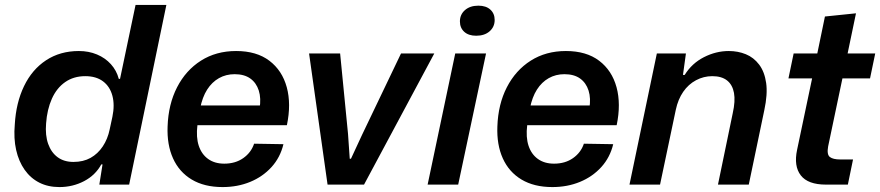

<svg xmlns="http://www.w3.org/2000/svg" viewBox="-20 -749 3571 779"><path d="M221 10Q175 10 139.5 -8Q104 -26 80 -60Q56 -94 45.5 -140.5Q35 -187 40 -244Q45 -332 77.5 -399.5Q110 -467 167 -504.5Q224 -542 300 -542Q340 -542 373.5 -528Q407 -514 430 -488.5Q453 -463 462 -429H467L530 -729H655L504 0H383L396 -82H391Q367 -38 321 -14Q275 10 221 10ZM278 -92Q318 -92 347.5 -108.5Q377 -125 397 -155Q417 -185 425 -224L436 -275Q446 -323 436 -360.5Q426 -398 398 -419Q370 -440 326 -440Q279 -440 244.5 -416Q210 -392 190.5 -348.5Q171 -305 167 -248Q163 -200 175.5 -165Q188 -130 214 -111Q240 -92 278 -92Z M883 10Q809 10 758 -20.5Q707 -51 682 -106.5Q657 -162 660 -236Q663 -326 698.5 -395Q734 -464 795.5 -503Q857 -542 938 -542Q1021 -542 1073 -502.5Q1125 -463 1143.5 -395Q1162 -327 1144 -241H781Q775 -192 786.5 -157.5Q798 -123 824.5 -104Q851 -85 890 -85Q935 -85 967 -107.5Q999 -130 1011 -166L1130 -164Q1117 -110 1081.5 -71Q1046 -32 995 -11Q944 10 883 10ZM792 -309 782 -321H1043L1033 -308Q1040 -350 1030 -381.5Q1020 -413 995.5 -430.5Q971 -448 932 -448Q897 -448 868.5 -432Q840 -416 820.5 -385.5Q801 -355 792 -309Z M1309 0 1234 -532H1360L1392 -206L1399 -105H1404L1449 -202L1607 -532H1742L1457 0Z M1715 0 1827 -532H1952L1839 0ZM1912 -604Q1881 -604 1863.5 -620Q1846 -636 1846 -662Q1846 -690 1866.5 -708Q1887 -726 1921 -726Q1952 -726 1969.5 -710Q1987 -694 1987 -668Q1987 -640 1966.5 -622Q1946 -604 1912 -604Z M2221 10Q2147 10 2096 -20.5Q2045 -51 2020 -106.5Q1995 -162 1998 -236Q2001 -326 2036.5 -395Q2072 -464 2133.5 -503Q2195 -542 2276 -542Q2359 -542 2411 -502.5Q2463 -463 2481.5 -395Q2500 -327 2482 -241H2119Q2113 -192 2124.5 -157.5Q2136 -123 2162.5 -104Q2189 -85 2228 -85Q2273 -85 2305 -107.5Q2337 -130 2349 -166L2468 -164Q2455 -110 2419.5 -71Q2384 -32 2333 -11Q2282 10 2221 10ZM2130 -309 2120 -321H2381L2371 -308Q2378 -350 2368 -381.5Q2358 -413 2333.5 -430.5Q2309 -448 2270 -448Q2235 -448 2206.5 -432Q2178 -416 2158.5 -385.5Q2139 -355 2130 -309Z M2534 0 2645 -532H2763L2751 -445H2758Q2787 -492 2836 -517Q2885 -542 2937 -542Q2974 -542 3006 -529Q3038 -516 3060 -487Q3082 -458 3088.5 -412.5Q3095 -367 3081 -302L3018 0H2893L2953 -290Q2964 -339 2958 -372Q2952 -405 2930 -422.5Q2908 -440 2870 -440Q2835 -440 2804 -423.5Q2773 -407 2752 -376.5Q2731 -346 2722 -304L2658 0Z M3331 0Q3258 0 3229 -37.5Q3200 -75 3214 -141L3275 -431H3179L3200 -532H3296L3327 -682L3453 -695L3419 -532H3531L3510 -431H3398L3340 -155Q3334 -122 3347 -112Q3360 -102 3389 -102H3441L3420 0Z"/></svg>

Font: Mona Sans ExtraLight SemiBold
Style: Italic
Weight: 600
Italic angle: -11.6951°
Version: Version 2.000